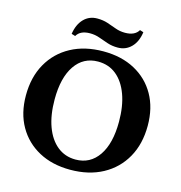

<svg xmlns="http://www.w3.org/2000/svg" viewBox="-127 -997 1065 1127"><g transform="rotate(15 405.5 -433.5)"><path d="M400 16Q291 16 209.5 -28Q128 -72 82.5 -151.5Q37 -231 37 -339Q37 -450 83.5 -532.5Q130 -615 214 -660.5Q298 -706 411 -706Q521 -706 602.5 -662Q684 -618 729 -538.5Q774 -459 774 -351Q774 -240 727.5 -157.5Q681 -75 597 -29.5Q513 16 400 16ZM415 -50Q504 -50 554.5 -124Q605 -198 605 -330Q605 -425 579.5 -494.5Q554 -564 507.5 -602Q461 -640 396 -640Q307 -640 256.5 -566Q206 -492 206 -360Q206 -265 231.5 -195.5Q257 -126 304 -88Q351 -50 415 -50ZM484 -749Q450 -749 421.5 -758.5Q393 -768 365.5 -778Q338 -788 307 -788Q248 -788 226 -750L203 -757Q212 -816 244.5 -849.5Q277 -883 326 -883Q361 -883 389.5 -873.5Q418 -864 445 -854Q472 -844 503 -844Q563 -844 585 -882L607 -875Q599 -816 566 -782.5Q533 -749 484 -749Z"/></g></svg>

Font: Platypi SemiBold
Style: Regular
Weight: 600
Designer: David Sargent
Foundry: Bolt Cutter Type
Version: Version 1.200; ttfautohint (v1.8.4.7-5d5b)